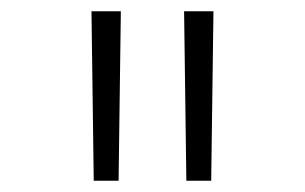

<svg xmlns="http://www.w3.org/2000/svg" viewBox="-20 -790 540 340"><path d="M146 -470 142 -770H194L190 -470ZM310 -470 306 -770H358L354 -470Z"/></svg>

Font: M PLUS 1 Code Light
Style: Regular
Weight: 300
Designer: Coji Morishita
Foundry: UNDERFOREST DESIGN
Version: Version 1.002